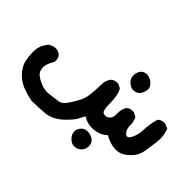

<svg xmlns="http://www.w3.org/2000/svg" viewBox="-107 -371 872 872"><g transform="rotate(45 329.0 64.5)"><path d="M416.5 296.9Q400.4 294.4 386.7 279.8Q373 264.6 373 248Q373 243.7 374 239.5Q375 235.4 376.7 231.4Q378.4 227.5 381.1 223.9Q383.8 220.2 387.2 216.8Q394.5 209 404.8 206.5Q415 204.1 426.8 206.1Q449.7 210.9 460 223.6Q470.2 236.3 467.3 256.8Q465.8 266.6 461.2 274.4Q456.5 282.2 449.2 287.1Q444.8 290.5 439.7 292.7Q434.6 294.9 429.2 295.9Q423.8 296.9 418 296.9H417ZM136.7 287.1Q103.5 280.8 72.8 268.6Q62.5 264.2 53 258.5Q43.5 252.9 34.9 245.8Q26.4 238.8 19 230.5Q8.3 218.3 1.2 205.6Q-5.9 192.9 -8.8 179.7Q-14.6 155.3 -14.6 121.6Q-14.6 85.4 10.3 55.2L10.7 54.7L11.2 53.7Q30.3 38.6 55.7 41H57.1L58.6 42L73.2 48.8L75.2 49.8L76.7 51.3Q83 58.1 85.4 67.1Q87.9 76.2 86.9 85.9L86.4 88.4L85.4 90.3Q64.9 123.5 66.9 147.5Q67.9 159.2 72.5 167.7Q77.1 176.3 85.9 182.6Q105 196.3 127.9 204.1Q150.4 211.9 174.8 208.5Q201.7 205.1 224.6 202.1Q243.7 199.7 257.8 180.7Q273.9 158.7 288.6 131.3Q295.9 118.7 300 105.2Q304.2 91.8 305.7 77.6Q308.6 48.3 310.5 -0.5V-1V-1.5Q313 -18.1 323.2 -32.7L323.7 -33.7L324.2 -34.7Q339.4 -48.3 361.3 -45.9L363.3 -45.4L364.7 -44.9L379.4 -37.1L382.3 -35.6L383.3 -33.2Q390.6 -20.5 394 -2.4Q397.5 15.6 397.5 39.1Q397.5 49.8 398.2 59.1Q398.9 68.4 399.9 74.5Q400.9 80.6 401.9 84.5Q402.8 88.4 403.8 89.8Q405.3 92.3 407 93.8Q408.7 95.2 410.9 96.2Q413.1 97.2 415.5 97.9Q418 98.6 421.4 98.6Q433.6 99.1 444.3 88.4Q455.1 77.1 453.6 57.1Q452.6 43.9 455.3 31.5Q458 19 463.9 7.8L464.8 6.3L466.3 5.4Q480 -7.3 501 -4.9L502.9 -4.4L504.4 -3.9L520 3.9L522.9 5.4L524.4 8.3Q534.2 27.8 533.7 52.7Q533.7 62.5 535.9 70.3Q538.1 78.1 543 84.2Q547.9 90.3 552 92.8Q556.2 95.2 560.5 95.2Q562.5 95.2 564.9 93.8Q567.4 92.3 571.3 87.4Q575.2 82.5 578.6 75.2Q584 64 587.2 49.8Q590.3 35.6 590.8 18.1Q591.3 5.9 592.8 -6.3Q594.2 -18.6 596.7 -30.8Q599.1 -43 603 -54.7L604 -57.6L606 -59.1Q620.1 -70.8 640.6 -68.4H642.1L643.6 -67.4L659.2 -60.5L663.1 -59.1L664.6 -55.2Q676.8 -21.5 672.4 15.6Q668 50.3 663.1 81.5Q657.7 115.7 634.8 139.2Q627.4 146.5 620.6 152.3Q613.8 158.2 606.7 162.4Q599.6 166.5 592.8 169.4Q572.3 177.2 543 171.9Q530.8 169.4 518.1 164.3Q505.4 159.2 493.7 152.3Q487.8 157.7 481.7 162.1Q475.6 166.5 468.8 169.9Q461.9 173.3 455.1 175.3Q430.7 182.6 404.3 179.7Q393.1 178.2 382.1 174.1Q371.1 169.9 361.3 163.1Q357.4 170.9 353.5 178Q349.6 185.1 345.7 192.9Q334 214.8 299.3 246.6Q290.5 254.4 281.2 260.7Q272 267.1 262.2 271.7Q252.4 276.4 242.2 279.3Q231.9 282.2 221.2 283.2Q181.2 287.1 138.7 287.1H137.7ZM426.3 -73.2Q418 -74.7 410.2 -78.9Q402.3 -83 396 -89.8Q381.3 -105 383.3 -126.5Q383.8 -131.3 384.8 -135.7Q385.7 -140.1 387.5 -144.3Q389.2 -148.4 391.6 -151.9Q394 -155.3 397 -158.7Q409.7 -170.4 429.7 -168Q447.8 -165.5 462.9 -150.9Q479.5 -134.8 474.1 -113.8Q469.7 -95.7 460 -85Q448.7 -73.2 427.7 -73.2H427.2Z"/></g></svg>

Font: NaikaiFont
Style: Bold
Weight: 700
Version: Version 1.89